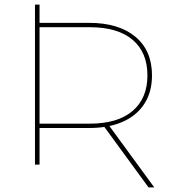

<svg xmlns="http://www.w3.org/2000/svg" viewBox="-20 -720 756 840"><path d="M144 -160V-179H372Q495 -179 560 -234.5Q625 -290 625 -390Q625 -491 560 -546Q495 -601 372 -601H144V-620H370Q499 -620 572 -559.5Q645 -499 645 -390Q645 -318 612 -266.5Q579 -215 517.5 -187.5Q456 -160 370 -160ZM133 0V-700H153V0ZM630 100 429 -175H454L655 100Z"/></svg>

Font: Montserrat Thin Thin
Style: Regular
Weight: 250
Version: Version 9.000